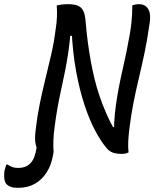

<svg xmlns="http://www.w3.org/2000/svg" viewBox="-123 -727 743 917"><path d="M-36 75Q2 75 23.5 51.5Q45 28 52 -24L57 -58Q74 -58 87.5 -53.5Q101 -49 110.5 -41.5Q120 -34 125.5 -23.5Q131 -13 133 -2L131 10Q123 60 100 96Q77 132 43 151Q9 170 -35 170H-42Q-59 170 -72.5 165Q-86 160 -94 150Q-101 140 -102.5 125Q-104 110 -102 90Q-100 82 -97.5 74Q-95 66 -93 59H-87Q-74 67 -63.5 71Q-53 75 -36 75ZM133 1Q126 3 117.5 4.5Q109 6 98 6Q79 6 65.5 -4.5Q52 -15 47 -39.5Q42 -64 47 -104Q54 -167 66 -226.5Q78 -286 92.5 -345Q107 -404 121 -464Q135 -524 143 -589Q148 -618 149 -646.5Q150 -675 148 -701Q160 -704 169 -705Q178 -706 186 -706.5Q194 -707 202 -707Q231 -707 248.5 -700Q266 -693 275 -674.5Q284 -656 286 -622Q290 -575 296 -529Q302 -483 310 -438.5Q318 -394 328.5 -350.5Q339 -307 353.5 -265Q368 -223 386 -182Q404 -141 427 -101L397 -119L440 -121L422 -96Q421 -140 425.5 -182.5Q430 -225 437 -267Q444 -309 453 -351.5Q462 -394 472 -437.5Q482 -481 490 -527Q500 -574 504.5 -616.5Q509 -659 509 -702Q516 -704 524 -705.5Q532 -707 540 -707Q573 -707 586.5 -681Q600 -655 589 -599Q580 -535 567.5 -475.5Q555 -416 541 -357.5Q527 -299 515 -238.5Q503 -178 495 -113Q491 -81 489.5 -53Q488 -25 491 1Q486 3 480.5 5Q475 7 469.5 7.5Q464 8 458 8Q432 8 415 1.5Q398 -5 385 -21Q358 -53 331 -104Q304 -155 280.5 -226Q257 -297 240.5 -386.5Q224 -476 219 -585L243 -556H194L215 -586Q211 -531 204 -482.5Q197 -434 188 -389Q179 -344 169.5 -301Q160 -258 152 -213.5Q144 -169 138 -122Q133 -86 132 -57Q131 -28 133 1Z"/></svg>

Font: Rec Mono Duotone
Style: Italic
Weight: 400
Italic angle: -10°
Monospace: yes
Version: Version 1.085; ttfautohint (v1.8.4.7-5d5b)